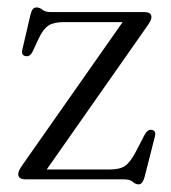

<svg xmlns="http://www.w3.org/2000/svg" viewBox="-20 -482 460 516"><path d="M371.5 -406 105.5 -26.5H274Q302 -26.5 316 -36Q330 -45.5 345.5 -75L369 -120.5Q377 -134.5 387 -133Q400 -131.5 396.5 -116L369 -8Q363.5 13.5 353 13.5Q344.5 13.5 337 6.8Q329.5 0 313 0H49Q29 0 29 -14Q29 -19 31.8 -24.8Q34.5 -30.5 42 -41L309.5 -422.5H150Q124 -422.5 110 -413.2Q96 -404 83.5 -377.5L68 -344Q61 -329.5 50 -331Q36.5 -332.5 40 -348.5L61.5 -441Q64.5 -453 68.2 -457.5Q72 -462 78.5 -462Q86.5 -462 94 -455.8Q101.5 -449.5 117 -449.5H368Q387 -449.5 387 -436Q387 -431.5 383.8 -425Q380.5 -418.5 371.5 -406Z"/></svg>

Font: Fraunces 72pt S050 Light
Style: Regular
Weight: 300
Version: Version 1.000; ttfautohint (v1.8.3)